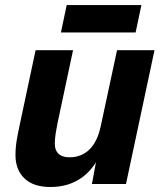

<svg xmlns="http://www.w3.org/2000/svg" viewBox="-20 -737 648 769"><path d="M181.8 12Q113.8 12 77.9 -22.6Q42 -57.2 42 -115.6Q42 -146.4 47.1 -176.1Q52.2 -205.8 58.2 -233.4L122.6 -536H272.6L210.4 -243.8Q206.6 -224.8 203.1 -203.4Q199.6 -182 199.6 -160.6Q199.6 -135 214.3 -121Q229 -107 258.2 -107Q306.4 -107 338.5 -138.5Q370.6 -170 383.8 -233.2L448.8 -536H598.8L484.6 0H348.2L376.8 -154.4L394.4 -150.4Q366 -69.8 312.1 -28.9Q258.2 12 181.8 12ZM224 -607 247.2 -716.8H546.4L523.2 -607Z"/></svg>

Font: Geist
Style: Italic
Weight: 400
Italic angle: -12°
Designer: Basement.studio, Andrés Briganti, Mateo Zaragoza
Foundry: Basement.studio, Vercel, Andrés Briganti, Guido Ferreyra, Mateo Zaragoza
Version: Version 1.500